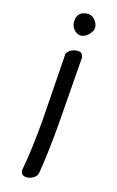

<svg xmlns="http://www.w3.org/2000/svg" viewBox="-160 -869 556 911"><g transform="rotate(20 117.5 -413.5)"><path d="M120 -828Q138 -828 154 -811Q170 -794 170 -775.5Q170 -757 152.5 -738Q135 -719 116 -719Q97 -719 81.5 -735Q66 -751 66 -776Q66 -824 118 -828Q119 -828 120 -828ZM160 -623Q161 -507 164 -276Q164 -135 156 -37Q154 -22 137.5 -10.5Q121 1 104 1Q76 1 76 -28Q86 -128 86 -276L80 -612Q84 -626 99.5 -636Q115 -646 135 -646Q155 -646 160 -623Z"/></g></svg>

Font: Patrick Hand
Style: Regular
Weight: 400
Designer: Patrick Wagesreiter
Foundry: Patrick Wagesreiter
Version: Version 1.003;PS 001.003;hotconv 1.0.70;makeotf.lib2.5.58329